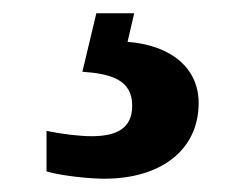

<svg xmlns="http://www.w3.org/2000/svg" viewBox="-20 -29 373 289"><path d="M137 240C222 240 279 197 279 126C279 73 237 39 172 34L182 -9H125L104 79C147 82 179 91 179 130C179 164 156 176 118 176C100 176 74 173 50 168V229C74 236 116 240 137 240Z"/></svg>

Font: Noto Serif NP Hmong
Style: Bold
Weight: 700
Designer: Dalton Maag Ltd
Foundry: Dalton Maag Ltd
Version: Version 1.001